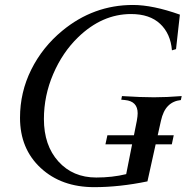

<svg xmlns="http://www.w3.org/2000/svg" viewBox="-20 -755 755 777"><path d="M406.7 -170.9 414.6 -207.5H522L533.7 -266.1Q537.1 -285.6 537.1 -296.4Q537.1 -345.2 486.3 -350.1L470.7 -351.6L473.6 -366.2Q550.3 -361.3 603 -361.3Q653.8 -361.3 715.3 -366.2L711.9 -350.1Q680.2 -346.7 660.2 -326.4Q640.1 -306.2 631.3 -266.1L618.2 -207.5H683.1L675.3 -170.9H609.9L576.7 -21Q463.4 2.4 361.3 2.4Q228.5 2.4 144.8 -75.2Q61 -152.8 61 -278.3Q61 -381.8 106.4 -473.1Q151.9 -564.5 231.9 -630.4Q358.4 -734.9 518.1 -734.9Q598.1 -734.9 708 -695.8Q707 -685.5 701.4 -637.5Q695.8 -589.4 692.4 -556.2L675.8 -551.3Q670.4 -618.7 628.2 -658.4Q585.9 -698.2 510.3 -698.2Q393.1 -698.2 295.9 -604Q232.9 -543 195.3 -455.3Q157.7 -367.7 157.7 -273.4Q157.7 -166.5 216.3 -101.6Q274.9 -36.6 369.6 -36.6Q434.6 -36.6 490.7 -50.3L514.6 -170.9Z"/></svg>

Font: Flanker
Style: Italic
Weight: 400
Italic angle: -12°
Designer: Flanker
Version: Version 2.027